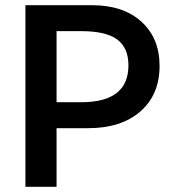

<svg xmlns="http://www.w3.org/2000/svg" viewBox="-20 -720 668 740"><path d="M78 -700H334Q455 -700 525 -636.5Q595 -573 595 -466Q595 -355 521 -290.5Q447 -226 320 -226H198V0H78ZM293 -326Q475 -326 475 -468Q475 -536 431.5 -568Q388 -600 293 -600H198V-326Z"/></svg>

Font: Moderustic Med
Style: Regular
Weight: 500
Designer: Tural Alisoy
Foundry: TAFT Foundry
Version: Version 2.110